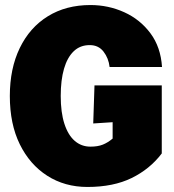

<svg xmlns="http://www.w3.org/2000/svg" viewBox="-20 -730 690 762"><path d="M327 12Q237 12 167.5 -32.5Q98 -77 58.5 -157.5Q19 -238 19 -349Q19 -458 58.5 -539.5Q98 -621 170 -665.5Q242 -710 339 -710Q410 -710 473 -681.5Q536 -653 577 -598Q618 -543 623 -464H415Q411 -499 391 -525Q371 -551 336 -551Q298 -551 272.5 -526.5Q247 -502 234 -457Q221 -412 221 -349Q221 -284 235.5 -239Q250 -194 276.5 -171Q303 -148 339 -148Q368 -148 388 -156Q408 -164 427 -180V-245L350 -240L355 -391H622V-121Q575 -59 502.5 -23.5Q430 12 327 12Z"/></svg>

Font: Azeret Mono Thin ExtraBold
Style: Regular
Weight: 800
Version: Version 1.002